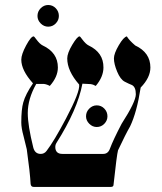

<svg xmlns="http://www.w3.org/2000/svg" viewBox="-20 -733 635 753"><path d="M569.8 -468.3Q569.8 -428.7 531.7 -389.6Q516.6 -292 490.2 -237.3Q472.7 -207 442.9 -143.6Q438 -126 425.3 -8.8Q425.3 0 415 0H111.8Q101.6 0 100.1 -11.2Q97.7 -57.1 85 -147.5Q85 -149.9 72.3 -199.2Q63.5 -231 63.5 -252.4Q63.5 -304.7 71.3 -331.5Q80.1 -363.3 109.4 -406.2Q63.5 -457 63.5 -499Q63.5 -519.5 82.5 -554.9Q101.6 -590.3 111.8 -590.3Q114.3 -590.3 122.1 -579.1Q136.2 -560.1 147.5 -554.7Q207 -526.9 207 -468.3Q207 -431.6 175.3 -396Q164.1 -402.3 152.3 -403.8H122.1Q88.9 -345.2 88.9 -289.6Q88.9 -241.2 110.4 -154.8Q116.7 -129.4 139.6 -129.4Q153.8 -129.4 162.6 -141.1Q191.9 -179.2 238.8 -268.1Q294.4 -373.5 290.5 -401.4Q243.7 -454.6 243.7 -503.9Q243.7 -524.4 263.4 -557.4Q283.2 -590.3 292 -590.3Q294.4 -590.3 302.2 -579.1Q316.4 -560.1 327.6 -554.7Q386.2 -526.9 385.7 -468.3Q385.7 -431.6 355.5 -396Q344.2 -402.3 336.4 -403.1Q328.6 -403.8 303.2 -404.8Q284.2 -303.2 200.7 -171.4Q196.8 -165 196.8 -157.2Q196.8 -129.4 224.6 -129.4H384.8Q403.8 -129.4 411.1 -149.9Q423.8 -184.1 457 -247.6Q512.7 -334 512.7 -363.3Q512.7 -392.6 496.6 -399.9Q486.3 -403.8 469.2 -412.6Q452.1 -421.4 439.5 -451.9Q426.8 -482.4 426.8 -503.9Q426.8 -522.9 445.8 -555.4Q464.8 -587.9 477.5 -590.3Q486.3 -575.2 510.3 -554.7Q569.8 -526.9 569.8 -468.3ZM210.9 -670.4Q210.9 -653.8 198.7 -641.1Q186.5 -628.4 168.9 -628.4Q152.3 -628.4 139.6 -641.1Q127 -653.8 127 -670.4Q127 -688 139.6 -700.7Q152.3 -713.4 168.9 -713.4Q186.5 -713.4 198.7 -700.7Q210.9 -688 210.9 -670.4ZM401.4 -276.9Q401.4 -260.3 389.2 -247.6Q377 -234.9 359.4 -234.9Q342.8 -234.9 330.1 -247.6Q317.4 -260.3 317.4 -276.9Q317.4 -294.4 330.1 -307.1Q342.8 -319.8 359.4 -319.8Q377 -319.8 389.2 -307.1Q401.4 -294.4 401.4 -276.9Z"/></svg>

Font: Accordance
Style: Italic
Weight: 400
Italic angle: -11°
Version: Version 1.2 (build January 31, 2020) Miklal Software Solutio